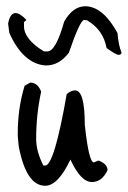

<svg xmlns="http://www.w3.org/2000/svg" viewBox="-20 -576 410 616"><path d="M59 -301 77 -311Q101 -311 112 -282Q96 -208 96 -130Q96 -91 119 -45H125Q154 -45 194 -274Q208 -286 221 -286Q252 -286 252 -176Q265 -55 281 -55L296 -61Q325 -50 325 -30Q307 8 275 8Q239 8 206 -64Q166 20 125 20Q64 20 40 -107L37 -139V-149Q37 -229 59 -301ZM370 -407Q369 -400 360.5 -400Q352 -400 322 -422Q311 -481 259 -511L250 -512Q237 -512 201 -407Q170 -366 128 -366Q127 -366 126 -366Q55 -371 10 -470L6 -500Q12 -534 30 -534Q44 -534 65 -512L57 -505V-493Q56 -451 121 -411H131H132Q159 -411 186 -507Q214 -556 254 -556Q255 -556 256 -556Q312 -553 357 -470Q360 -431 370 -407Z"/></svg>

Font: Just Me Again Down Here
Style: Regular
Weight: 400
Designer: Kimberly Geswein
Foundry: Kimberly Geswein
Version: Version 1.002 2007